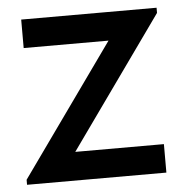

<svg xmlns="http://www.w3.org/2000/svg" viewBox="-44 -584 620 628"><g transform="rotate(-5 266.0 -270.0)"><path d="M20 0H477.5V-93.5H186.5L492.5 -523V-540H48V-446.5H326.5L20 -16.5Z"/></g></svg>

Font: Eudonet SemiBold
Style: Regular
Weight: 600
Designer: Mikhail Sharanda
Foundry: Mikhail Sharanda
Version: Version 4.503;Glyphs 3.1.2 (3151)